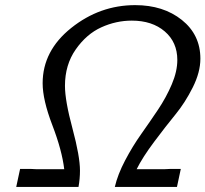

<svg xmlns="http://www.w3.org/2000/svg" viewBox="-20 -736 809 756"><path d="M43.9 0 59.1 -70.8H102.1L123 -69.8H232.9Q224.1 -144 186 -243.4Q147.9 -342.8 147.9 -408.2Q147.9 -536.1 260.5 -626Q373 -715.8 512.2 -715.8Q623 -715.8 696 -657.5Q769 -599.1 769 -504.9Q769 -451.7 739 -391.8Q709 -332 670.9 -285.4Q632.8 -238.8 586.9 -177.5Q541 -116.2 518.1 -69.8H627.9L648.9 -70.8H691.9L676.8 0H432.1Q443.4 -48.8 472.7 -104.5Q502 -160.2 535.9 -208Q569.8 -255.9 602.3 -304.4Q634.8 -353 656.5 -404.1Q678.2 -455.1 678.2 -500Q678.2 -569.8 628.7 -612.3Q579.1 -654.8 499 -654.8Q437 -654.8 378.9 -628.4Q320.8 -602.1 278.3 -541.5Q235.8 -481 235.8 -397.9Q235.8 -339.8 265.4 -230Q294.9 -120.1 294.9 -64Q294.9 -31.7 289.1 0Z"/></svg>

Font: CMU Sans Serif
Style: Oblique
Weight: 500
Italic angle: -12°
Version: Version 0.7.0